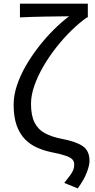

<svg xmlns="http://www.w3.org/2000/svg" viewBox="-20 -816 513 1041"><path d="M401.4 205.5 328.3 175.7Q348 151.3 360 135.1Q372 118.9 377.2 105.3Q382.5 91.7 382.5 76.7Q382.5 59.9 372.9 49Q363.3 38 336.6 28.6Q310 19.2 258.4 9Q217.6 0.6 180.7 -15.8Q143.8 -32.2 115.4 -61.1Q86.9 -90.1 70.4 -136Q53.9 -181.9 53.9 -248.6Q53.9 -298.8 71.7 -352.5Q89.5 -406.2 120.1 -459.4Q150.8 -512.5 189.6 -562.3Q228.4 -612.2 270.9 -654.5Q313.4 -696.8 354.5 -727.7Q330.8 -727.3 296.8 -727.1Q262.8 -726.9 224.6 -726.1Q186.4 -725.2 150.9 -724.3Q115.3 -723.4 88.1 -721.6V-796H456.2V-721.6H451.4Q409.6 -692.2 366.8 -650.3Q324 -608.4 284.8 -558.6Q245.6 -508.8 214.8 -455.6Q184 -402.5 166.1 -350.7Q148.1 -298.9 148.1 -253.1Q148.1 -189 167.8 -150.8Q187.6 -112.6 224.3 -93.3Q261 -73.9 310.8 -64.1Q389.9 -49.6 427.6 -24.4Q465.3 0.7 465.3 56.2Q465.3 80.9 450.2 120.1Q435.2 159.2 401.4 205.5Z"/></svg>

Font: Noto Sans TC
Style: Regular
Weight: 100
Designer: Ryoko NISHIZUKA 西塚涼子 (kana, bopomofo & ideographs); Paul D. Hunt (Latin, Greek & Cyrillic); Sandoll Communications 산돌커뮤니
Foundry: Adobe
Version: Version 2.004;hotconv 1.0.118;makeotfexe 2.5.65603